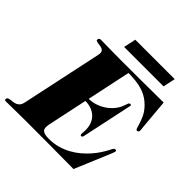

<svg xmlns="http://www.w3.org/2000/svg" viewBox="-267 -1005 1182 1182"><g transform="rotate(45 324.0 -414.0)"><path d="M593.3 -830.1 576.2 -750H232.9L250 -830.1ZM154.8 -604Q158.7 -621.6 154.5 -630.9Q150.4 -640.1 141.8 -644.5Q133.3 -648.9 122.8 -650.1Q112.3 -651.4 103 -652.8Q93.8 -654.3 88.1 -657.2Q82.5 -660.2 84.5 -668Q85.9 -674.8 89.8 -677.5Q93.8 -680.2 102.1 -680.2Q131.3 -680.2 173.6 -679.2Q215.8 -678.2 270.5 -678.2Q367.7 -678.2 460.7 -678.7Q553.7 -679.2 647 -680.2L663.1 -499Q663.6 -492.7 664.3 -485.1Q665 -477.5 665.8 -470.9Q666.5 -464.4 667 -459.2Q667.5 -454.1 667 -452.1Q666 -447.3 662.1 -444.1Q658.2 -440.9 653.3 -440.9Q646.5 -440.9 642.6 -453.1Q638.7 -465.3 632.8 -484.4Q627 -503.4 616.5 -527.1Q606 -550.8 585.9 -574.2Q563.5 -599.6 539.6 -615.2Q515.6 -630.9 488.5 -639.6Q461.4 -648.4 430.9 -651.9Q400.4 -655.3 365.2 -655.8L304.7 -370.1Q335.9 -370.1 365.2 -380.4Q394.5 -390.6 419.2 -408Q443.8 -425.3 461.9 -448.5Q480 -471.7 488.8 -498Q492.7 -510.3 496.6 -519.5Q500.5 -528.8 508.8 -528.8Q513.2 -528.8 515.4 -526.6Q517.6 -524.4 515.6 -516.1L445.8 -188Q443.8 -179.7 440.9 -177.2Q438 -174.8 433.6 -174.8Q429.2 -174.8 427.5 -177.5Q425.8 -180.2 425.5 -184.6Q425.3 -189 425.8 -194.6Q426.3 -200.2 426.8 -206.1Q429.2 -237.8 421.4 -263.7Q413.6 -289.6 396.7 -307.9Q379.9 -326.2 355.2 -336.2Q330.6 -346.2 299.3 -346.2L244.1 -85.9Q240.7 -68.8 241.5 -56.6Q242.2 -44.4 249 -36.9Q255.9 -29.3 269.3 -25.6Q282.7 -22 304.7 -22Q346.2 -22 382.6 -32.2Q418.9 -42.5 450.2 -59.6Q481.4 -76.7 507.6 -98.9Q533.7 -121.1 554.7 -145Q575.7 -168.9 591.3 -193.1Q606.9 -217.3 617.7 -237.8Q622.1 -247.1 625.2 -252.7Q628.4 -258.3 631.1 -261.2Q633.8 -264.2 636.5 -265.1Q639.2 -266.1 642.6 -266.1Q647 -266.1 649.2 -263.4Q651.4 -260.7 650.4 -256.8Q649.9 -253.4 648.9 -250.5Q647.9 -247.6 645.8 -241.7Q643.6 -235.8 639.6 -226.3Q635.7 -216.8 628.9 -200.2L543.9 2Q440.4 1 337.4 0.5Q234.4 0 127 0Q71.8 0 28.8 1Q-14.2 2 -43.5 2Q-51.8 2 -54.4 -0.5Q-57.1 -2.9 -55.7 -9.8Q-54.2 -18.1 -47.1 -21Q-40 -23.9 -30.5 -25.1Q-21 -26.4 -10 -27.6Q1 -28.8 11.5 -33.4Q22 -38.1 30 -47.4Q38.1 -56.6 42 -74.2Z"/></g></svg>

Font: XB Zar
Style: Bold Italic
Weight: 700
Italic angle: -12°
Designer: Behnam
Foundry: Irmug
Version: Version 8.005 2009